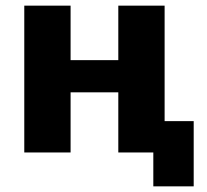

<svg xmlns="http://www.w3.org/2000/svg" viewBox="-20 -540 732 680"><path d="M230 -213V0H66V-520H230V-327H399V-520H563V-111H666V120H523V0H510H399V-213Z"/></svg>

Font: M PLUS 1p ExtraBold
Style: Regular
Weight: 800
Version: Version 1.062